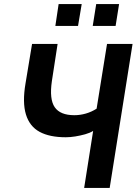

<svg xmlns="http://www.w3.org/2000/svg" viewBox="-20 -920 681 940"><path d="M392 0 436 -279Q420 -269 396.5 -262.5Q373 -256 348.5 -252Q324 -248 302 -248Q223 -248 174 -274.5Q125 -301 107 -359.5Q89 -418 105 -512L137 -705H262L234 -523Q221 -434 248 -395Q275 -356 344 -356Q372 -356 400 -364Q428 -372 453 -388L504 -705H629L517 0ZM434 -793 451 -900H563L546 -793ZM251 -793 267 -900H380L362 -793Z"/></svg>

Font: Nunito Sans 7pt Condensed
Style: Bold Italic
Weight: 700
Width: 3
Italic angle: -9°
Designer: Vernon Adams
Foundry: Vernon Adams
Version: Version 3.101;gftools[0.9.27]